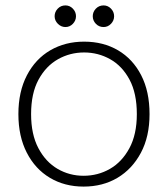

<svg xmlns="http://www.w3.org/2000/svg" viewBox="-20 -678 621 710"><path d="M289 12Q219 12 164.5 -20.5Q110 -53 79 -113.5Q48 -174 48 -256Q48 -339 79.5 -399.5Q111 -460 166 -492Q221 -524 291 -524Q362 -524 416.5 -492Q471 -460 502 -400Q533 -340 533 -256Q533 -173 501 -113Q469 -53 414.5 -20.5Q360 12 289 12ZM289 -28Q342 -28 386.5 -53.5Q431 -79 458.5 -130Q486 -181 486 -256Q486 -333 459 -383.5Q432 -434 387.5 -459Q343 -484 291 -484Q239 -484 194.5 -459Q150 -434 122.5 -383.5Q95 -333 95 -256Q95 -181 122 -130Q149 -79 193 -53.5Q237 -28 289 -28ZM222 -578Q206 -578 194 -590Q182 -602 182 -618Q182 -634 193.5 -646Q205 -658 222 -658Q238 -658 249.5 -646Q261 -634 261 -618Q261 -602 249.5 -590Q238 -578 222 -578ZM363 -578Q346 -578 334.5 -590Q323 -602 323 -618Q323 -634 334.5 -646Q346 -658 363 -658Q379 -658 390.5 -646Q402 -634 402 -618Q402 -602 390.5 -590Q379 -578 363 -578Z"/></svg>

Font: DM Sans 12pt ExtraLight
Style: Regular
Weight: 250
Version: Version 4.004;gftools[0.9.30]